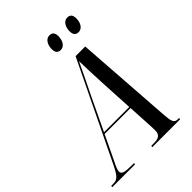

<svg xmlns="http://www.w3.org/2000/svg" viewBox="-315 -1035 1156 1156"><g transform="rotate(-45 263.5 -457.0)"><path d="M462 -803C488 -803 510 -829 510 -872C510 -903 496 -914 474 -914C443 -914 426 -879 426 -846C426 -814 440 -803 462 -803ZM310 -803C336 -803 358 -829 358 -873C358 -903 344 -914 322 -914C291 -914 274 -879 274 -846C274 -814 288 -803 310 -803ZM-57 0H137L140 -10H118C62 -10 39 -16 39 -37C39 -54 50 -76 63 -102L138 -259H359L368 -95C368 -81 369 -69 369 -59C369 -20 346 -10 310 -10H287L284 0H521L524 -10H513C481 -10 476 -28 471 -100L428 -714H346L48 -98C11 -20 -4 -10 -40 -10H-54ZM242 -477C290 -577 317 -629 339 -678C340 -629 344 -532 347 -473L358 -269H143Z"/></g></svg>

Font: Noto Serif Display ExtraCondensed Medium
Style: Italic
Weight: 500
Width: 2
Italic angle: -12°
Designer: Monotype Design Team
Foundry: Monotype Imaging Inc.
Version: Version 2.009